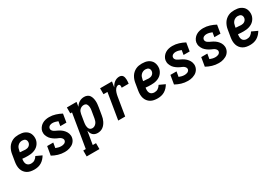

<svg xmlns="http://www.w3.org/2000/svg" viewBox="55 -1506 3890 2698"><g transform="rotate(-30 2000.0 -156.5)"><path d="M221 8Q190 8 161 2.5Q132 -3 107.5 -17.5Q83 -32 65.5 -54.5Q48 -77 39.5 -104.5Q31 -132 30.5 -162Q30 -192 35 -222L55 -342Q59 -367 68 -391.5Q77 -416 91 -438.5Q105 -461 125.5 -479Q146 -497 170 -508.5Q194 -520 219 -524Q244 -528 269 -528Q295 -528 320 -524Q345 -520 367 -509.5Q389 -499 406.5 -482.5Q424 -466 434 -444Q444 -422 447 -397Q450 -372 446 -346Q442 -324 431.5 -303Q421 -282 405 -264.5Q389 -247 368.5 -235Q348 -223 325.5 -216Q303 -209 280.5 -206.5Q258 -204 236 -204Q213 -204 191 -205Q169 -206 146 -209V-207Q142 -185 143 -163.5Q144 -142 153 -124.5Q162 -107 180.5 -97.5Q199 -88 221 -88Q236 -88 251.5 -91.5Q267 -95 280.5 -104Q294 -113 305 -125Q316 -137 324 -151L417 -108Q402 -82 381 -59Q360 -36 334 -20.5Q308 -5 278.5 1.5Q249 8 221 8ZM251 -298Q265 -298 279 -301.5Q293 -305 305 -313Q317 -321 325.5 -334Q334 -347 336 -360Q339 -375 335.5 -389.5Q332 -404 322.5 -414Q313 -424 298.5 -428Q284 -432 269 -432Q250 -432 231 -424Q212 -416 197.5 -400.5Q183 -385 176 -365.5Q169 -346 166 -327L162 -305Q173 -303 184.5 -302.5Q196 -302 207 -301.5Q218 -301 229 -299.5Q240 -298 251 -298Z M712 8Q658 8 608 -7Q558 -22 514 -47L538 -189H637L623 -107Q644 -99 665.5 -93.5Q687 -88 710 -88Q722 -88 734.5 -90Q747 -92 758.5 -97Q770 -102 779 -112Q788 -122 790 -134Q793 -150 785 -163.5Q777 -177 765 -186.5Q753 -196 738.5 -202Q724 -208 710 -214.5Q696 -221 683 -228.5Q670 -236 658 -245Q646 -254 634.5 -264Q623 -274 614 -286Q605 -298 598 -311.5Q591 -325 586 -339.5Q581 -354 580 -370Q579 -386 581 -402Q586 -431 604.5 -457Q623 -483 649 -499Q675 -515 704 -521.5Q733 -528 762 -528Q816 -528 865.5 -512.5Q915 -497 959 -473L937 -339H838L850 -412Q829 -420 807.5 -426Q786 -432 763 -432Q752 -432 741 -430Q730 -428 719.5 -422.5Q709 -417 701.5 -407.5Q694 -398 692 -387Q689 -371 696.5 -357Q704 -343 716.5 -334Q729 -325 742.5 -318.5Q756 -312 770 -305.5Q784 -299 797.5 -291.5Q811 -284 823.5 -275Q836 -266 846.5 -256Q857 -246 866.5 -234Q876 -222 883.5 -209Q891 -196 895.5 -181Q900 -166 901.5 -150Q903 -134 900 -118Q897 -98 887.5 -79.5Q878 -61 863 -45.5Q848 -30 829 -20Q810 -10 790.5 -3.5Q771 3 751 5.5Q731 8 712 8Z M946 215V119H987L1077 -424H1049V-520H1206L1194 -447Q1205 -465 1220 -480.5Q1235 -496 1253 -507Q1271 -518 1291.5 -523Q1312 -528 1332 -528Q1358 -528 1380.5 -518.5Q1403 -509 1416.5 -489.5Q1430 -470 1436.5 -446.5Q1443 -423 1445 -398.5Q1447 -374 1444.5 -348.5Q1442 -323 1438 -298L1418 -178Q1415 -156 1408.5 -134Q1402 -112 1392 -91.5Q1382 -71 1367.5 -52Q1353 -33 1334 -19Q1315 -5 1292.5 1.5Q1270 8 1248 8Q1226 8 1206 1.5Q1186 -5 1171 -19.5Q1156 -34 1148 -53Q1140 -72 1135 -93L1100 119H1153V215ZM1216 -88Q1234 -88 1251.5 -97.5Q1269 -107 1281 -123Q1293 -139 1299 -157Q1305 -175 1308 -193L1328 -313Q1330 -327 1331 -340Q1332 -353 1330.5 -366Q1329 -379 1325.5 -391Q1322 -403 1315 -413Q1308 -423 1296 -427.5Q1284 -432 1271 -432Q1253 -432 1236 -425Q1219 -418 1205.5 -404.5Q1192 -391 1185.5 -374Q1179 -357 1176 -340L1156 -220Q1154 -205 1152.5 -190.5Q1151 -176 1152 -162Q1153 -148 1157 -134.5Q1161 -121 1168.5 -110Q1176 -99 1189 -93.5Q1202 -88 1216 -88Z M1582 0 1652 -424H1588V-520H1781L1766 -431Q1776 -450 1789.5 -468Q1803 -486 1821 -500Q1839 -514 1860 -521Q1881 -528 1901 -528Q1918 -528 1933 -521.5Q1948 -515 1956.5 -502Q1965 -489 1968 -473Q1971 -457 1972 -441Q1973 -425 1971.5 -408Q1970 -391 1968 -375H1855Q1856 -384 1856.5 -393Q1857 -402 1855.5 -410.5Q1854 -419 1847.5 -425.5Q1841 -432 1832 -432Q1818 -432 1805.5 -424Q1793 -416 1783.5 -404.5Q1774 -393 1767.5 -379.5Q1761 -366 1757 -352.5Q1753 -339 1749.5 -325.5Q1746 -312 1744 -298L1695 0Z M2221 8Q2190 8 2161 2.5Q2132 -3 2107.5 -17.5Q2083 -32 2065.5 -54.5Q2048 -77 2039.5 -104.5Q2031 -132 2030.5 -162Q2030 -192 2035 -222L2055 -342Q2059 -367 2068 -391.5Q2077 -416 2091 -438.5Q2105 -461 2125.5 -479Q2146 -497 2170 -508.5Q2194 -520 2219 -524Q2244 -528 2269 -528Q2295 -528 2320 -524Q2345 -520 2367 -509.5Q2389 -499 2406.5 -482.5Q2424 -466 2434 -444Q2444 -422 2447 -397Q2450 -372 2446 -346Q2442 -324 2431.5 -303Q2421 -282 2405 -264.5Q2389 -247 2368.5 -235Q2348 -223 2325.5 -216Q2303 -209 2280.5 -206.5Q2258 -204 2236 -204Q2213 -204 2191 -205Q2169 -206 2146 -209V-207Q2142 -185 2143 -163.5Q2144 -142 2153 -124.5Q2162 -107 2180.5 -97.5Q2199 -88 2221 -88Q2236 -88 2251.5 -91.5Q2267 -95 2280.5 -104Q2294 -113 2305 -125Q2316 -137 2324 -151L2417 -108Q2402 -82 2381 -59Q2360 -36 2334 -20.5Q2308 -5 2278.5 1.5Q2249 8 2221 8ZM2251 -298Q2265 -298 2279 -301.5Q2293 -305 2305 -313Q2317 -321 2325.5 -334Q2334 -347 2336 -360Q2339 -375 2335.5 -389.5Q2332 -404 2322.5 -414Q2313 -424 2298.5 -428Q2284 -432 2269 -432Q2250 -432 2231 -424Q2212 -416 2197.5 -400.5Q2183 -385 2176 -365.5Q2169 -346 2166 -327L2162 -305Q2173 -303 2184.5 -302.5Q2196 -302 2207 -301.5Q2218 -301 2229 -299.5Q2240 -298 2251 -298Z M2712 8Q2658 8 2608 -7Q2558 -22 2514 -47L2538 -189H2637L2623 -107Q2644 -99 2665.5 -93.5Q2687 -88 2710 -88Q2722 -88 2734.5 -90Q2747 -92 2758.5 -97Q2770 -102 2779 -112Q2788 -122 2790 -134Q2793 -150 2785 -163.5Q2777 -177 2765 -186.5Q2753 -196 2738.5 -202Q2724 -208 2710 -214.5Q2696 -221 2683 -228.5Q2670 -236 2658 -245Q2646 -254 2634.5 -264Q2623 -274 2614 -286Q2605 -298 2598 -311.5Q2591 -325 2586 -339.5Q2581 -354 2580 -370Q2579 -386 2581 -402Q2586 -431 2604.5 -457Q2623 -483 2649 -499Q2675 -515 2704 -521.5Q2733 -528 2762 -528Q2816 -528 2865.5 -512.5Q2915 -497 2959 -473L2937 -339H2838L2850 -412Q2829 -420 2807.5 -426Q2786 -432 2763 -432Q2752 -432 2741 -430Q2730 -428 2719.5 -422.5Q2709 -417 2701.5 -407.5Q2694 -398 2692 -387Q2689 -371 2696.5 -357Q2704 -343 2716.5 -334Q2729 -325 2742.5 -318.5Q2756 -312 2770 -305.5Q2784 -299 2797.5 -291.5Q2811 -284 2823.5 -275Q2836 -266 2846.5 -256Q2857 -246 2866.5 -234Q2876 -222 2883.5 -209Q2891 -196 2895.5 -181Q2900 -166 2901.5 -150Q2903 -134 2900 -118Q2897 -98 2887.5 -79.5Q2878 -61 2863 -45.5Q2848 -30 2829 -20Q2810 -10 2790.5 -3.5Q2771 3 2751 5.5Q2731 8 2712 8Z M3212 8Q3158 8 3108 -7Q3058 -22 3014 -47L3038 -189H3137L3123 -107Q3144 -99 3165.5 -93.5Q3187 -88 3210 -88Q3222 -88 3234.5 -90Q3247 -92 3258.5 -97Q3270 -102 3279 -112Q3288 -122 3290 -134Q3293 -150 3285 -163.5Q3277 -177 3265 -186.5Q3253 -196 3238.5 -202Q3224 -208 3210 -214.5Q3196 -221 3183 -228.5Q3170 -236 3158 -245Q3146 -254 3134.5 -264Q3123 -274 3114 -286Q3105 -298 3098 -311.5Q3091 -325 3086 -339.5Q3081 -354 3080 -370Q3079 -386 3081 -402Q3086 -431 3104.5 -457Q3123 -483 3149 -499Q3175 -515 3204 -521.5Q3233 -528 3262 -528Q3316 -528 3365.5 -512.5Q3415 -497 3459 -473L3437 -339H3338L3350 -412Q3329 -420 3307.5 -426Q3286 -432 3263 -432Q3252 -432 3241 -430Q3230 -428 3219.5 -422.5Q3209 -417 3201.5 -407.5Q3194 -398 3192 -387Q3189 -371 3196.5 -357Q3204 -343 3216.5 -334Q3229 -325 3242.5 -318.5Q3256 -312 3270 -305.5Q3284 -299 3297.5 -291.5Q3311 -284 3323.5 -275Q3336 -266 3346.5 -256Q3357 -246 3366.5 -234Q3376 -222 3383.5 -209Q3391 -196 3395.5 -181Q3400 -166 3401.5 -150Q3403 -134 3400 -118Q3397 -98 3387.5 -79.5Q3378 -61 3363 -45.5Q3348 -30 3329 -20Q3310 -10 3290.5 -3.5Q3271 3 3251 5.5Q3231 8 3212 8Z M3721 8Q3690 8 3661 2.5Q3632 -3 3607.5 -17.5Q3583 -32 3565.5 -54.5Q3548 -77 3539.5 -104.5Q3531 -132 3530.5 -162Q3530 -192 3535 -222L3555 -342Q3559 -367 3568 -391.5Q3577 -416 3591 -438.5Q3605 -461 3625.5 -479Q3646 -497 3670 -508.5Q3694 -520 3719 -524Q3744 -528 3769 -528Q3795 -528 3820 -524Q3845 -520 3867 -509.5Q3889 -499 3906.5 -482.5Q3924 -466 3934 -444Q3944 -422 3947 -397Q3950 -372 3946 -346Q3942 -324 3931.5 -303Q3921 -282 3905 -264.5Q3889 -247 3868.5 -235Q3848 -223 3825.5 -216Q3803 -209 3780.5 -206.5Q3758 -204 3736 -204Q3713 -204 3691 -205Q3669 -206 3646 -209V-207Q3642 -185 3643 -163.5Q3644 -142 3653 -124.5Q3662 -107 3680.5 -97.5Q3699 -88 3721 -88Q3736 -88 3751.5 -91.5Q3767 -95 3780.5 -104Q3794 -113 3805 -125Q3816 -137 3824 -151L3917 -108Q3902 -82 3881 -59Q3860 -36 3834 -20.5Q3808 -5 3778.5 1.5Q3749 8 3721 8ZM3751 -298Q3765 -298 3779 -301.5Q3793 -305 3805 -313Q3817 -321 3825.5 -334Q3834 -347 3836 -360Q3839 -375 3835.5 -389.5Q3832 -404 3822.5 -414Q3813 -424 3798.5 -428Q3784 -432 3769 -432Q3750 -432 3731 -424Q3712 -416 3697.5 -400.5Q3683 -385 3676 -365.5Q3669 -346 3666 -327L3662 -305Q3673 -303 3684.5 -302.5Q3696 -302 3707 -301.5Q3718 -301 3729 -299.5Q3740 -298 3751 -298Z"/></g></svg>

Font: Iosevka Curly Slab
Style: Bold Italic
Weight: 700
Italic angle: -9°
Monospace: yes
Designer: Belleve Invis
Foundry: Belleve Invis
Version: Version 22.1.2; ttfautohint (v1.8.4)